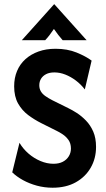

<svg xmlns="http://www.w3.org/2000/svg" viewBox="-20 -868 498 902"><path d="M227.1 13.9Q188.9 13.9 153.1 4.2Q117.4 -5.6 87.8 -21.9Q58.3 -38.2 37.5 -58.3L71.5 -197.2Q88.2 -168.8 113.9 -146.5Q139.6 -124.3 170.1 -111.5Q200.7 -98.6 231.2 -98.6Q256.9 -98.6 275 -108Q293.1 -117.4 303.1 -133.7Q313.2 -150 313.2 -170.1Q313.2 -194.4 301.7 -210.4Q290.3 -226.4 274.7 -236.8Q259 -247.2 247.2 -252.8L173.6 -289.6Q141.7 -305.6 112.5 -327.4Q83.3 -349.3 64.9 -381.9Q46.5 -414.6 46.5 -462.5Q46.5 -502.1 60.1 -534.4Q73.6 -566.7 99.3 -589.9Q125 -613.2 160.8 -626Q196.5 -638.9 241 -638.9Q296.5 -638.9 339.9 -621.2Q383.3 -603.5 410.4 -583.3L378.5 -447.9Q359.7 -472.2 336.1 -489.9Q312.5 -507.6 286.8 -517.7Q261.1 -527.8 235.4 -527.8Q212.5 -527.8 196.9 -519.8Q181.2 -511.8 172.9 -498.3Q164.6 -484.7 164.6 -467.4Q164.6 -451.4 171.9 -438.9Q179.2 -426.4 193.1 -416.7Q206.9 -406.9 225.7 -397.2L300 -360.4Q318.8 -351.4 341 -337.2Q363.2 -322.9 384 -301.4Q404.9 -279.9 418.1 -249.7Q431.2 -219.4 431.2 -177.8Q431.2 -123.6 406.2 -80.2Q381.2 -36.8 335.8 -11.5Q290.3 13.9 227.1 13.9ZM82.6 -679.2 234 -847.9H235.4L386.8 -679.2H274.3Q263.2 -691.7 253.5 -704.2Q243.8 -716.7 233.3 -731.9Q222.9 -716.7 213.5 -704.2Q204.2 -691.7 192.4 -679.2Z"/></svg>

Font: Afacad Flux
Style: Regular
Weight: 400
Designer: Kristian Moeller
Foundry: Dicotype
Version: Version 1.100